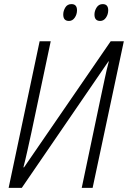

<svg xmlns="http://www.w3.org/2000/svg" viewBox="-20 -915 623 935"><path d="M22 0H86L508 -616H510Q500 -579 490 -531.5Q480 -484 469 -433L378 0H431L583 -714H519L97 -100H94Q104 -138 113.5 -181.5Q123 -225 133 -270L227 -714H173ZM316 -813Q333 -813 344 -829Q355 -845 355 -865Q355 -895 328 -895Q308 -895 298 -878.5Q288 -862 288 -844Q288 -813 316 -813ZM468 -813Q485 -813 496 -829Q507 -845 507 -865Q507 -895 480 -895Q461 -895 450.5 -878.5Q440 -862 440 -844Q440 -813 468 -813Z"/></svg>

Font: Noto Sans Display SemiCondensed Light
Style: Italic
Weight: 300
Width: 4
Italic angle: -12°
Designer: Monotype Design Team
Foundry: Monotype Imaging Inc.
Version: Version 1.900